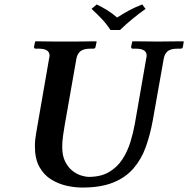

<svg xmlns="http://www.w3.org/2000/svg" viewBox="-20 -832 847 864"><path d="M477 -697Q459 -725 437 -748Q415 -771 392 -792L415 -812Q442 -799 463.5 -785.5Q485 -772 507 -753Q538 -773 563.5 -786.5Q589 -800 620 -812L635 -792Q604 -770 575.5 -746.5Q547 -723 520 -697ZM638 -569Q640 -577 640 -582Q640 -613 591 -613H577Q570 -613 570 -621L575 -645L577 -646Q577 -646 597.5 -646Q618 -646 645 -645.5Q672 -645 691 -645Q709 -645 736 -645.5Q763 -646 784 -646Q805 -646 805 -646L807 -645L803 -621Q801 -613 793 -613H779Q748 -613 734.5 -601.5Q721 -590 717 -569L668 -293Q656 -226 636 -170.5Q616 -115 580.5 -74Q545 -33 489 -10.5Q433 12 350 12Q317 12 280.5 4Q244 -4 211 -24Q178 -44 157.5 -80.5Q137 -117 137 -175Q137 -202 143 -235L201 -569Q203 -577 203 -582Q203 -613 154 -613H140Q133 -613 133 -621L138 -645L140 -646Q140 -646 155.5 -646Q171 -646 193.5 -645.5Q216 -645 238.5 -645Q261 -645 276 -645Q290 -645 312.5 -645Q335 -645 358 -645.5Q381 -646 397 -646Q413 -646 413 -646L415 -645L410 -621Q408 -613 401 -613H387Q356 -613 342 -601.5Q328 -590 324 -569L271 -268Q267 -244 263.5 -219.5Q260 -195 260 -171Q260 -131 273.5 -104.5Q287 -78 306.5 -63Q326 -48 346 -42Q366 -36 379 -36Q434 -36 471 -58Q508 -80 531 -115.5Q554 -151 567 -193.5Q580 -236 587 -276Z"/></svg>

Font: Libertinus Serif Semibold Italic
Style: Regular
Weight: 600
Italic angle: -11.5°
Designer: Philipp H. Poll, Khaled Hosny
Foundry: Caleb Maclennan
Version: Version 7.051;RELEASE